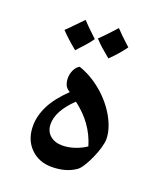

<svg xmlns="http://www.w3.org/2000/svg" viewBox="-120 -839 659 783"><g transform="rotate(20 209.5 -448.0)"><path d="M196 -135Q140 -135 104 -171.5Q68 -208 68 -267Q68 -310 90 -354.5Q112 -399 162 -447Q145 -457 140 -470.5Q135 -484 135 -498Q135 -517 143 -534Q151 -551 165 -558Q218 -540 264.5 -501Q311 -462 340 -411Q368 -360 368 -317Q368 -303 361.5 -280Q355 -257 344 -232.5Q333 -208 321 -189Q309 -170 298 -163Q257 -135 196 -135ZM207 -232Q234 -232 261.5 -241.5Q289 -251 309 -265Q282 -357 199 -419Q133 -356 133 -299Q133 -268 153.5 -250Q174 -232 207 -232ZM263 -630Q242 -647 225 -662Q208 -677 195 -692Q209 -705 225.5 -722.5Q242 -740 261 -761Q269 -752 284.5 -737Q300 -722 324 -700Q299 -665 263 -630ZM124 -615Q102 -633 85 -648.5Q68 -664 55 -678Q71 -693 87.5 -710.5Q104 -728 122 -746Q139 -727 184 -685Q172 -668 157 -651Q142 -634 124 -615Z"/></g></svg>

Font: Noto Naskh Arabic UI Semi
Style: Bold
Weight: 700
Designer: Monotype Design Team, David Williams, Mohamad Dakak and Nizar Qandah
Foundry: Monotype Imaging Inc.
Version: Version 2.014; ttfautohint (v1.8.4.7-5d5b)